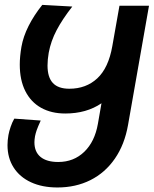

<svg xmlns="http://www.w3.org/2000/svg" viewBox="-20 -574 646 806"><path d="M11.5 35Q11.5 15.5 15.5 -7.5Q18.5 -23.5 25 -42.5Q31.5 -61.5 40 -76L151 -68Q138.5 -40.5 134 -27.5Q129.5 -14.5 127 -2Q124.5 13 124.5 23.5Q124.5 63.5 150.2 84.8Q176 106 224.5 106Q289.5 106 333.8 63.2Q378 20.5 391 -54.5L406 -140.5Q343 -97.5 254 -97.5Q195.5 -97.5 152.5 -121.5Q109.5 -145.5 86.2 -191.8Q63 -238 63 -303Q63 -336.5 70 -377.5Q77.5 -420.5 100.2 -465.5Q123 -510.5 157.5 -553.5L283.5 -546.5Q242 -493.5 217.8 -447.5Q193.5 -401.5 184.5 -352.5Q179.5 -324 179.5 -299Q179.5 -249.5 202 -225.5Q224.5 -201.5 271 -201.5Q341.5 -201.5 388.5 -245.2Q435.5 -289 451.5 -380.5L481.5 -550H605.5L517.5 -49.5Q503 33 462.2 92Q421.5 151 359.8 182Q298 213 221 213Q157.5 213 110.2 191.2Q63 169.5 37.2 129.2Q11.5 89 11.5 35Z"/></svg>

Font: JuliaMono
Style: Bold Italic
Weight: 700
Italic angle: -9°
Monospace: yes
Designer: cormullion
Foundry: corm
Version: Version 0.057; ttfautohint (v1.8.4)